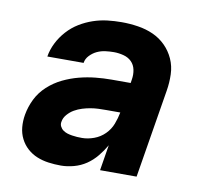

<svg xmlns="http://www.w3.org/2000/svg" viewBox="-65 -599 730 678"><g transform="rotate(10 300.0 -260.0)"><path d="M195 8Q172 8 150 5Q128 2 108.5 -6Q89 -14 73.5 -28Q58 -42 48.5 -61Q39 -80 37 -102Q35 -124 39 -147Q44 -176 57.5 -203.5Q71 -231 94.5 -252.5Q118 -274 146 -287.5Q174 -301 203 -308.5Q232 -316 261 -319Q290 -322 319 -322H387L389 -335Q392 -353 388.5 -370Q385 -387 373.5 -398.5Q362 -410 344.5 -414.5Q327 -419 310 -419Q295 -419 279.5 -417Q264 -415 250 -408.5Q236 -402 224.5 -390Q213 -378 211 -363H81Q85 -388 97 -412Q109 -436 127.5 -456.5Q146 -477 169 -491Q192 -505 217 -513.5Q242 -522 267.5 -525Q293 -528 319 -528Q348 -528 377.5 -523.5Q407 -519 432.5 -507.5Q458 -496 477.5 -476.5Q497 -457 508.5 -431.5Q520 -406 521 -376.5Q522 -347 517 -317L465 0H334L349 -92Q337 -71 321 -51.5Q305 -32 285 -18.5Q265 -5 241 1.5Q217 8 195 8ZM251 -101Q272 -101 294 -109Q316 -117 332.5 -133.5Q349 -150 357 -171Q365 -192 369 -213H319Q305 -213 291 -212.5Q277 -212 262.5 -209.5Q248 -207 233.5 -202.5Q219 -198 206 -190.5Q193 -183 182.5 -171Q172 -159 170 -145Q168 -136 172 -128Q176 -120 183 -115Q190 -110 198 -107.5Q206 -105 215.5 -103.5Q225 -102 233.5 -101.5Q242 -101 251 -101Z"/></g></svg>

Font: Iosevka XBd Ex Obl
Style: Regular
Weight: 800
Width: 7
Italic angle: -9°
Monospace: yes
Designer: Belleve Invis
Foundry: Belleve Invis
Version: Version 32.5.0; ttfautohint (v1.8.4)